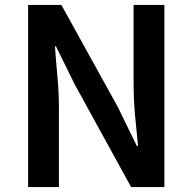

<svg xmlns="http://www.w3.org/2000/svg" viewBox="-20 -759 782 779"><path d="M94 0V-739H229L458 -325L535 -167H540Q534 -224 528 -290.5Q522 -357 522 -419V-739H647V0H512L284 -415L207 -571H203Q207 -513 213 -448.5Q219 -384 219 -322V0Z"/></svg>

Font: Noto Sans KR Thin SemiBold
Style: Regular
Weight: 600
Version: Version 2.004-H2;hotconv 1.0.118;makeotfexe 2.5.65603